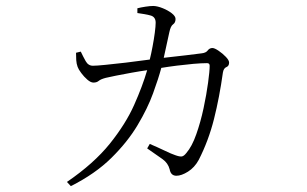

<svg xmlns="http://www.w3.org/2000/svg" viewBox="-20 -572 1040 651"><path d="M554.2 -462.9 535.2 -376Q575.7 -380.4 609.9 -384.5Q644 -388.7 663.1 -391.1Q678.2 -392.6 684.3 -400.9Q690.4 -409.2 700.2 -409.2Q707.5 -409.2 721.2 -399.9Q734.9 -390.6 745.8 -379.2Q756.8 -367.7 756.8 -359.9Q756.8 -348.1 747.6 -344.5Q738.3 -340.8 735.8 -326.2Q724.1 -242.2 705.6 -168.5Q687 -94.7 653.8 -29.8Q639.6 -3.9 617.4 10Q595.2 23.9 578.1 23.9Q559.1 23.9 555.2 2Q549.8 -19 531 -32.5Q512.2 -45.9 479 -68.8L487.8 -84Q512.2 -73.7 537.1 -61.8Q562 -49.8 574.2 -45.9Q588.9 -40.5 596.2 -41.5Q603.5 -42.5 611.8 -53.2Q630.9 -75.2 645.5 -116.7Q660.2 -158.2 670.2 -205.1Q680.2 -252 685.5 -291.5Q690.9 -331.1 690.9 -349.1Q690.9 -357.9 682.1 -357.9Q663.1 -357.9 635.7 -355.5Q608.4 -353 579.3 -349.4Q550.3 -345.7 526.9 -341.8Q517.6 -306.6 499 -255.6Q480.5 -204.6 446.5 -147.7Q412.6 -90.8 357.7 -36.6Q302.7 17.6 220.2 59.1L207 44.9Q298.3 -17.6 352.3 -84.7Q406.2 -151.9 434.8 -216.1Q463.4 -280.3 479 -334Q454.6 -330.6 425.8 -325.4Q397 -320.3 373 -315.4Q349.1 -310.5 338.9 -308.1Q321.8 -303.7 314.9 -297.9Q308.1 -292 296.9 -292Q287.6 -292 276.1 -302Q264.6 -312 255.4 -324.5Q246.1 -336.9 243.2 -345.2Q239.3 -355.5 238.5 -368.2Q237.8 -380.9 237.8 -393.1L253.9 -397Q261.7 -380.4 270.5 -364.7Q279.3 -349.1 294.9 -349.1Q307.6 -349.1 337.2 -352.1Q366.7 -355 406.2 -359.6Q445.8 -364.3 487.8 -370.1Q492.7 -389.6 497.3 -414.3Q502 -439 504.9 -461.2Q507.8 -483.4 507.8 -495.1Q507.8 -513.7 492.2 -519Q482.4 -522 469 -524.2Q455.6 -526.4 445.8 -527.8V-543.9Q457 -546.9 472.9 -549.3Q488.8 -551.8 500 -551.8Q514.2 -551.3 531.7 -544.2Q549.3 -537.1 562.3 -527.1Q575.2 -517.1 575.2 -507.8Q575.2 -495.1 566.9 -489.5Q558.6 -483.9 554.2 -462.9Z"/></svg>

Font: Source Han Serif CN ExtraLight
Style: Regular
Weight: 250
Designer: Ryoko NISHIZUKA  (kana & ideographs); Frank Grießhammer (Latin, Greek & Cyrillic); Wenlong ZHANG  (bopomofo); Sandoll Co
Foundry: Adobe Systems Incorporated
Version: Version 1.001;PS 1.001;hotconv 16.6.54;makeotf.lib2.5.65590